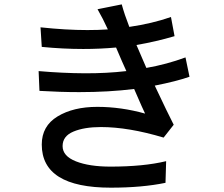

<svg xmlns="http://www.w3.org/2000/svg" viewBox="-20 -825 1040 891"><path d="M159.2 -495.1Q270.5 -485.4 372.6 -484.9Q474.6 -484.4 566.4 -495.1Q548.8 -533.2 518.6 -604.5Q444.3 -597.7 366.2 -597.7Q272.5 -597.7 173.8 -607.4L168 -698.2Q286.1 -685.5 385.7 -685.5Q435.5 -685.5 480.5 -688.5Q458 -738.3 432.6 -782.2L544.9 -804.7Q557.6 -757.8 580.1 -700.2Q686.5 -715.8 773.4 -746.1L790 -657.2Q704.1 -631.8 613.3 -616.2L659.2 -509.8Q753.9 -526.4 840.8 -558.6L859.4 -468.8Q797.9 -447.3 698.2 -427.7Q759.8 -296.9 786.1 -246.1L739.3 -186.5Q576.2 -235.4 448.2 -235.4Q371.1 -235.4 320.8 -214.4Q270.5 -193.4 270.5 -147Q270.5 -100.6 332.5 -76.2Q394.5 -51.8 492.2 -51.8Q646.5 -51.8 751 -77.1L748 23.4Q639.6 45.9 494.1 45.9Q173.8 45.9 173.8 -154.3Q173.8 -240.2 247.1 -284.7Q320.3 -329.1 431.2 -329.1Q542 -329.1 653.3 -297.9Q646.5 -310.5 602.5 -412.1Q485.4 -397.5 347.7 -397.5Q259.8 -397.5 163.1 -403.3Z"/></svg>

Font: GenEi Gothic M SemiBold
Style: Regular
Weight: 500
Designer: o_tamon (Modified); [Source Han Sans]
Ryoko NISHIZUKA  (kana & ideographs); Paul D. Hunt (Latin, Greek & Cyrillic); Wenl
Version: Version 1.1a;Original Version 1.004